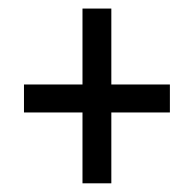

<svg xmlns="http://www.w3.org/2000/svg" viewBox="-20 -422 411 442"><path d="M371.1 -163.1H236.3V0H169.9V-163.1H35.2V-227.5H169.9V-402.3H236.3V-227.5H371.1Z"/></svg>

Font: RIT TN Joy
Style: Bold
Weight: 700
Designer: Hussain K H
Foundry: Rachana Institute of Typography
Version: 1.6.2